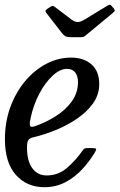

<svg xmlns="http://www.w3.org/2000/svg" viewBox="-28 -770 498 800"><path d="M-7.5 -190Q-7.5 -262 15.2 -324Q38 -386 77 -432.2Q116 -478.5 165.2 -504.2Q214.5 -530 268 -530Q320.5 -530 353 -501.8Q385.5 -473.5 385.5 -419.5Q385.5 -375.5 359.8 -339.5Q334 -303.5 293 -275.5Q252 -247.5 204.5 -228.2Q157 -209 113 -198.5Q96.5 -195 90.5 -187Q84.5 -179 84.5 -155Q84.5 -99.5 106.5 -69.2Q128.5 -39 166.5 -39Q215.5 -39 252.8 -71.8Q290 -104.5 317 -144Q321 -150 325.2 -151.5Q329.5 -153 340.5 -153H355Q369 -153 371.8 -150.2Q374.5 -147.5 368 -136Q346 -99 315.2 -65.5Q284.5 -32 244.8 -11Q205 10 157 10Q84 10 38.2 -41.2Q-7.5 -92.5 -7.5 -190ZM117 -244Q162.5 -259.5 203.8 -285.5Q245 -311.5 270.8 -347Q296.5 -382.5 297 -427Q297 -453 285.5 -468Q274 -483 251 -483Q221.5 -483 190.8 -454.2Q160 -425.5 135.5 -379Q111 -332.5 99.5 -278Q95 -258 96.5 -248Q98 -238 117 -244ZM231.5 -630.5 167 -713.5Q162 -720 161.5 -723.8Q161 -727.5 169 -733L179.5 -740Q189 -746.5 192.5 -745.5Q196 -744.5 203.5 -739L270.5 -688Q283.5 -678.5 295 -678.2Q306.5 -678 323.5 -688L419 -746Q428 -751.5 431.5 -750Q435 -748.5 440 -741.5L444 -737.5Q449.5 -731 450 -727Q450.5 -723 442 -716L334.5 -627Q328 -621.5 323.5 -618.2Q319 -615 307 -615H267Q251.5 -615 244.2 -619.2Q237 -623.5 231.5 -630.5Z"/></svg>

Font: Besley* Narrow
Style: Italic
Weight: 400
Width: 4
Italic angle: -13°
Designer: Owen Earl
Foundry: indestructible type*
Version: Version 3.000; ttfautohint (v1.8.3)